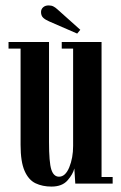

<svg xmlns="http://www.w3.org/2000/svg" viewBox="-20 -678 447 709"><path d="M170 11Q137 11 111.2 -1.2Q85.5 -13.5 70.8 -47Q56 -80.5 56 -143V-498.5H11.5V-523H161V-154Q161 -78.5 169.5 -52Q178 -25.5 198 -25.5Q221.5 -25.5 235.8 -60.2Q250 -95 250 -139V-498.5H208V-523H355V-24.5H396V0H258L254.5 -56Q249.5 -35 229.5 -12Q209.5 11 170 11ZM265 -554 161.5 -599Q147.5 -605 139.5 -612.5Q131.5 -620 131.5 -633.5Q131.5 -644 139.2 -651Q147 -658 159.5 -658Q170 -658 177.2 -654.2Q184.5 -650.5 191.5 -644L276.5 -568Z"/></svg>

Font: Imbue 50pt SemiBold
Style: Regular
Weight: 600
Designer: Tyler Finck
Foundry: Etcetera Type Company
Version: Version 1.102; ttfautohint (v1.8.3)